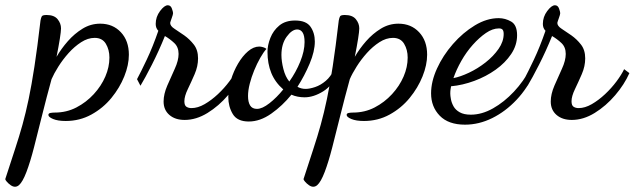

<svg xmlns="http://www.w3.org/2000/svg" viewBox="-115 -430 2413 730"><path d="M-58 280Q-66 280 -74.5 274Q-83 268 -89 261Q-95 254 -95 251Q-74 186 -58 137.5Q-42 89 -29.5 44Q-17 -1 -6 -53.5Q5 -106 16 -177.5Q27 -249 39 -352Q41 -363 44 -368Q47 -373 62 -373Q91 -373 104 -357Q117 -341 117 -322Q117 -311 112.5 -282.5Q108 -254 100 -214Q118 -245 143 -273.5Q168 -302 199 -321Q230 -340 266 -340Q314 -340 344.5 -307.5Q375 -275 375 -222Q375 -183 357.5 -139.5Q340 -96 308.5 -57.5Q277 -19 232.5 5.5Q188 30 135 30Q105 30 87 22.5Q69 15 69 7Q69 1 76.5 -0.5Q84 -2 93 -2Q138 -2 175.5 -21.5Q213 -41 241.5 -72Q270 -103 285.5 -139Q301 -175 301 -211Q301 -241 287.5 -263.5Q274 -286 245 -286Q219 -286 193.5 -269.5Q168 -253 146 -228.5Q124 -204 107 -177Q90 -150 81 -129Q62 -60 45.5 6.5Q29 73 14.5 129.5Q0 186 -14.5 224Q-29 262 -43 274Q-50 280 -58 280Z M587 26Q551 26 529 7Q507 -12 507 -44Q507 -72 521 -104.5Q535 -137 549.5 -168.5Q564 -200 564 -225Q564 -251 547.5 -266.5Q531 -282 512 -293Q489 -236 462.5 -184Q436 -132 419 -104L406 -129Q420 -155 443 -203.5Q466 -252 487 -313Q477 -323 477 -339Q477 -366 493.5 -388Q510 -410 523 -410Q534 -410 538.5 -397.5Q543 -385 543 -380Q543 -375 538 -361.5Q533 -348 532 -343Q532 -331 548.5 -320.5Q565 -310 585.5 -295.5Q606 -281 622 -260.5Q638 -240 638 -208Q638 -178 625 -148Q612 -118 599 -91Q586 -64 586 -45Q586 -29 594 -24Q602 -19 613 -19Q637 -19 663 -34Q689 -49 713.5 -72Q738 -95 757 -120.5Q776 -146 786 -167L806 -152Q787 -109 752 -68Q717 -27 674 -0.5Q631 26 587 26Z M831 32Q787 32 770 3.5Q753 -25 753 -61Q753 -93 763 -126Q773 -159 790 -188Q807 -217 828 -235Q849 -253 871 -253Q877 -253 885.5 -250.5Q894 -248 898 -244Q887 -232 874.5 -210Q862 -188 851.5 -162.5Q841 -137 834.5 -111.5Q828 -86 828 -65Q828 -42 836 -29Q844 -16 862 -16Q882 -16 909.5 -37.5Q937 -59 962 -90Q931 -117 916.5 -152.5Q902 -188 902 -233Q902 -258 913 -286Q924 -314 947 -333Q970 -352 1007 -352Q1049 -352 1065.5 -328.5Q1082 -305 1082 -272Q1082 -235 1062.5 -188.5Q1043 -142 1016 -100Q1030 -92 1047 -92Q1062 -92 1083 -99Q1104 -106 1123.5 -122.5Q1143 -139 1155 -166L1171 -154Q1150 -105 1113.5 -82.5Q1077 -60 1043 -60Q1030 -60 1017 -62.5Q1004 -65 993 -70Q959 -28 916.5 2Q874 32 831 32ZM985 -120Q1010 -155 1026.5 -195.5Q1043 -236 1043 -270Q1043 -295 1035.5 -306.5Q1028 -318 1015 -318Q995 -318 975 -290.5Q955 -263 955 -221Q955 -197 962.5 -167.5Q970 -138 985 -120Z M1076 280Q1068 280 1059.5 274Q1051 268 1045 261Q1039 254 1039 251Q1060 186 1076 137.5Q1092 89 1104.5 44Q1117 -1 1128 -53.5Q1139 -106 1150 -177.5Q1161 -249 1173 -352Q1175 -363 1178 -368Q1181 -373 1196 -373Q1225 -373 1238 -357Q1251 -341 1251 -322Q1251 -311 1246.5 -282.5Q1242 -254 1234 -214Q1252 -245 1277 -273.5Q1302 -302 1333 -321Q1364 -340 1400 -340Q1448 -340 1478.5 -307.5Q1509 -275 1509 -222Q1509 -183 1491.5 -139.5Q1474 -96 1442.5 -57.5Q1411 -19 1366.5 5.5Q1322 30 1269 30Q1239 30 1221 22.5Q1203 15 1203 7Q1203 1 1210.5 -0.5Q1218 -2 1227 -2Q1272 -2 1309.5 -21.5Q1347 -41 1375.5 -72Q1404 -103 1419.5 -139Q1435 -175 1435 -211Q1435 -241 1421.5 -263.5Q1408 -286 1379 -286Q1353 -286 1327.5 -269.5Q1302 -253 1280 -228.5Q1258 -204 1241 -177Q1224 -150 1215 -129Q1196 -60 1179.5 6.5Q1163 73 1148.5 129.5Q1134 186 1119.5 224Q1105 262 1091 274Q1084 280 1076 280Z M1653 44Q1590 44 1557 10Q1524 -24 1524 -75Q1524 -120 1546.5 -169.5Q1569 -219 1607 -262.5Q1645 -306 1690.5 -333.5Q1736 -361 1781 -361Q1806 -361 1828.5 -348Q1851 -335 1851 -296Q1851 -258 1828.5 -224.5Q1806 -191 1769.5 -165Q1733 -139 1688.5 -122.5Q1644 -106 1600 -102Q1599 -96 1598 -90Q1597 -84 1597 -74Q1597 -66 1599.5 -52.5Q1602 -39 1609.5 -25.5Q1617 -12 1633 -3Q1649 6 1675 6Q1717 6 1759.5 -18Q1802 -42 1839 -81.5Q1876 -121 1901 -169L1918 -155Q1891 -95 1849 -50.5Q1807 -6 1756.5 19Q1706 44 1653 44ZM1609 -133Q1635 -138 1668 -153.5Q1701 -169 1731 -192.5Q1761 -216 1780.5 -244Q1800 -272 1800 -301Q1800 -312 1796 -317Q1792 -322 1782 -322Q1758 -322 1732.5 -304.5Q1707 -287 1682.5 -259.5Q1658 -232 1639 -198.5Q1620 -165 1609 -133Z M2059 26Q2023 26 2001 7Q1979 -12 1979 -44Q1979 -72 1993 -104.5Q2007 -137 2021.5 -168.5Q2036 -200 2036 -225Q2036 -251 2019.5 -266.5Q2003 -282 1984 -293Q1961 -236 1934.5 -184Q1908 -132 1891 -104L1878 -129Q1892 -155 1915 -203.5Q1938 -252 1959 -313Q1949 -323 1949 -339Q1949 -366 1965.5 -388Q1982 -410 1995 -410Q2006 -410 2010.5 -397.5Q2015 -385 2015 -380Q2015 -375 2010 -361.5Q2005 -348 2004 -343Q2004 -331 2020.5 -320.5Q2037 -310 2057.5 -295.5Q2078 -281 2094 -260.5Q2110 -240 2110 -208Q2110 -178 2097 -148Q2084 -118 2071 -91Q2058 -64 2058 -45Q2058 -29 2066 -24Q2074 -19 2085 -19Q2109 -19 2135 -34Q2161 -49 2185.5 -72Q2210 -95 2229 -120.5Q2248 -146 2258 -167L2278 -152Q2259 -109 2224 -68Q2189 -27 2146 -0.5Q2103 26 2059 26Z"/></svg>

Font: Dancing Script SemiBold
Style: Regular
Weight: 600
Designer: Pablo Impallari
Foundry: Pablo Impallari
Version: Version 2.001